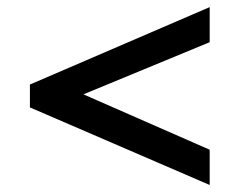

<svg xmlns="http://www.w3.org/2000/svg" viewBox="-20 -530 680 545"><path d="M216.8 -262.2 575.2 -105V-4.9L64.9 -225.1V-290L575.2 -509.8V-410.2Z"/></svg>

Font: Tiffany Gothic CC
Style: Regular
Weight: 400
Designer: indestructible type*
Foundry: Cowboy Collective
Version: Version 1.000